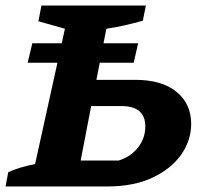

<svg xmlns="http://www.w3.org/2000/svg" viewBox="-48 -675 727 695"><path d="M-28 0 -18 -52Q25 -71 79 -81L187 -571L91 -598L102 -655H480L469 -600Q437 -591 404 -583.5Q371 -576 337 -571L301 -386H442Q538 -386 591 -342.5Q644 -299 644 -227Q644 -167 608 -115.5Q572 -64 504 -32Q436 0 339 0ZM244 -94H382Q426 -108 452 -141.5Q478 -175 478 -217Q478 -291 392 -291H282ZM69 -518.3H452L436 -447.8H52Z"/></svg>

Font: Piazzolla SC
Style: Bold Italic
Weight: 700
Italic angle: -11.3°
Designer: Juan Pablo del Peral
Foundry: Huerta Tipografica
Version: Version 1.330